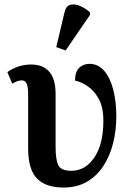

<svg xmlns="http://www.w3.org/2000/svg" viewBox="-20 -830 592 860"><path d="M265 10Q185 10 145.5 -30.5Q106 -71 106 -166V-408Q106 -443 99 -456.5Q92 -470 77 -470Q59 -470 35 -455L13 -507Q32 -521 59.5 -531Q87 -541 120 -541Q172 -541 200.5 -509Q229 -477 229 -408V-172Q229 -117 240.5 -91Q252 -65 300 -65Q362 -65 402.5 -124.5Q443 -184 443 -289Q443 -350 422 -387.5Q401 -425 371.5 -444.5Q342 -464 316 -469Q316 -507 334 -525.5Q352 -544 381 -544Q419 -544 446 -513.5Q473 -483 487 -429.5Q501 -376 501 -308Q501 -245 486.5 -188Q472 -131 443 -86.5Q414 -42 369.5 -16Q325 10 265 10ZM274 -604 232 -619 269 -775Q275 -802 293.5 -808Q312 -814 336 -804.5Q360 -795 383 -775V-763Z"/></svg>

Font: Noto Serif SemiCondensed SemiBold
Style: Regular
Weight: 600
Width: 4
Designer: Monotype Design Team
Foundry: Monotype Imaging Inc.
Version: Version 2.013; ttfautohint (v1.8.4.7-5d5b)